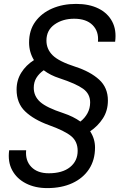

<svg xmlns="http://www.w3.org/2000/svg" viewBox="-20 -732 640 984"><path d="M222 232Q160 232 113 208Q66 184 42.5 140.5Q19 97 27 38H114Q109 91 140.5 123.5Q172 156 230 156Q300 156 339 124.5Q378 93 378 41Q378 -7 344.5 -34.5Q311 -62 230 -91Q153 -119 109 -161Q65 -203 65 -273Q65 -321 89 -359.5Q113 -398 154 -424Q129 -465 129 -514Q129 -577 161 -621Q193 -665 247.5 -688.5Q302 -712 370 -712Q437 -712 484.5 -688.5Q532 -665 555 -621.5Q578 -578 570 -518H482Q487 -571 454.5 -603.5Q422 -636 360 -636Q301 -636 259.5 -606.5Q218 -577 218 -524Q218 -480 250 -448.5Q282 -417 366 -390Q443 -365 488 -324Q533 -283 533 -217Q533 -165 507.5 -125.5Q482 -86 442 -59Q467 -21 467 24Q467 88 436.5 134.5Q406 181 351 206.5Q296 232 222 232ZM305 -152Q356 -135 392 -109Q415 -127 428.5 -152Q442 -177 442 -207Q442 -251 406 -277Q370 -303 285 -331Q238 -346 204 -372Q180 -355 166.5 -333Q153 -311 153 -282Q153 -239 186 -209.5Q219 -180 305 -152Z"/></svg>

Font: DM Mono
Style: Italic
Weight: 400
Italic angle: -10°
Designer: Colophon Foundry
Foundry: Colophon Foundry
Version: Version 1.000; ttfautohint (v1.8.2.53-6de2)